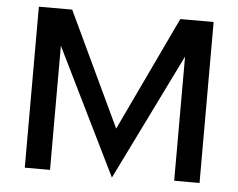

<svg xmlns="http://www.w3.org/2000/svg" viewBox="-51 -761 1032 832"><g transform="rotate(5 465.0 -345.0)"><path d="M194.8 -540V0H85V-700.2H230L464.8 -203.1L700.2 -700.2H845.2V0H734.9V-540L464.8 9.8Z"/></g></svg>

Font: Copperplate Sans CC Heavy
Style: Regular
Weight: 400
Designer: indestructible type*
Foundry: Cowboy Collective
Version: Version 1.000